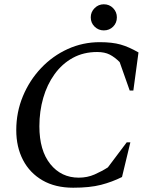

<svg xmlns="http://www.w3.org/2000/svg" viewBox="-20 -867 708 897"><path d="M322 10Q238 10 178.5 -24.5Q119 -59 87.5 -119.5Q56 -180 56 -259Q56 -343 87 -417.5Q118 -492 172 -549Q226 -606 296.5 -638Q367 -670 446 -670Q504 -670 543 -659Q582 -648 627 -622L603 -444H586L539 -577Q516 -600 492.5 -612Q469 -624 434 -624Q370 -624 320 -596.5Q270 -569 235 -520.5Q200 -472 182 -409.5Q164 -347 164 -277Q164 -164 215 -100.5Q266 -37 348 -37Q388 -37 422 -52Q456 -67 484 -85L572 -202H589L550 -40Q504 -17 452 -3.5Q400 10 322 10ZM465 -725Q440 -725 422 -742.5Q404 -760 404 -786Q404 -811 422 -829Q440 -847 465 -847Q491 -847 508.5 -829Q526 -811 526 -786Q526 -760 508.5 -742.5Q491 -725 465 -725Z"/></svg>

Font: Spectral Medium
Style: Italic
Weight: 500
Italic angle: -10°
Designer: Jean-Baptiste Levee
Foundry: Production Type
Version: Version 2.001